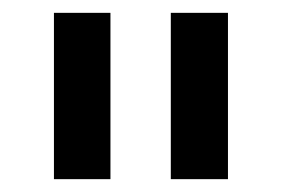

<svg xmlns="http://www.w3.org/2000/svg" viewBox="-20 -747 440 299"><path d="M64 -468V-727H152V-468ZM246 -468V-727H335V-468Z"/></svg>

Font: Sinter Medium
Style: Regular
Weight: 500
Foundry: Adobe & rsms
Version: Version 1.000